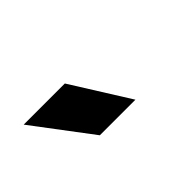

<svg xmlns="http://www.w3.org/2000/svg" viewBox="-12 -1011 599 599"><g transform="rotate(-45 287.5 -712.0)"><path d="M209 -616.5 64.5 -808H246L366 -616.5Z"/></g></svg>

Font: Encode Sans Semi Expanded
Style: Bold
Weight: 700
Width: 6
Designer: Multiple Designers
Foundry: Impallari Type
Version: Version 2.000